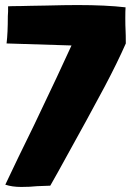

<svg xmlns="http://www.w3.org/2000/svg" viewBox="-20 -737 518 760"><path d="M11 -673 12 -691V-712Q25 -713 60 -713L103 -714L162 -715Q238 -717 287 -717Q399 -717 477 -708Q476 -694 476 -666Q476 -634 477 -618Q478 -601 478 -565Q445 -490 394 -393.5Q343 -297 210 -57L179 -2L125 0H126Q99 3 64 3Q28 3 1 -6Q47 -104 114 -240Q222 -466 263 -557L6 -565Q11 -606 11 -673Z"/></svg>

Font: Londrina Solid Black
Style: Regular
Weight: 900
Designer: Marcelo Magalhaes
Foundry: Marcelo Magalhães
Version: Version 1.002